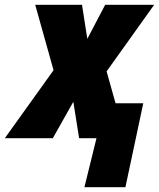

<svg xmlns="http://www.w3.org/2000/svg" viewBox="-75 -573 659 796"><path d="M445 203 519 -145H404L367 -277L564 -553H361L287 -412L265 -553H71L147 -282L-55 0H144L229 -151L253 0H325L275 203Z"/></svg>

Font: Noto Sans Display SemiCondensed Black
Style: Italic
Weight: 900
Width: 4
Designer: Monotype Design team
Foundry: Monotype Imaging Inc.
Version: 1.000